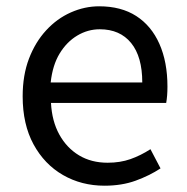

<svg xmlns="http://www.w3.org/2000/svg" viewBox="-20 -577 594 610"><path d="M312 13Q239 13 180 -21Q121 -55 86.5 -118.5Q52 -182 52 -271Q52 -338 72 -390.5Q92 -443 126.5 -480.5Q161 -518 205 -537.5Q249 -557 295 -557Q365 -557 413 -526Q461 -495 486.5 -437.5Q512 -380 512 -302Q512 -287 511 -274Q510 -261 508 -250H142Q145 -192 168.5 -149.5Q192 -107 231 -83.5Q270 -60 322 -60Q362 -60 394.5 -71.5Q427 -83 458 -103L490 -42Q455 -19 411 -3Q367 13 312 13ZM141 -315H432Q432 -397 396.5 -440.5Q361 -484 297 -484Q259 -484 225.5 -464Q192 -444 169.5 -407Q147 -370 141 -315Z"/></svg>

Font: Noto Sans JP Thin
Style: Regular
Weight: 400
Version: Version 2.004-H2;hotconv 1.0.118;makeotfexe 2.5.65603